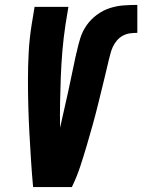

<svg xmlns="http://www.w3.org/2000/svg" viewBox="-20 -763 580 783"><path d="M115 0Q110 -54 106.5 -109Q103 -164 100 -218.5Q97 -273 95.5 -328Q94 -383 94 -438.5Q94 -494 97 -549.5Q100 -605 109 -662L121 -735H259L247 -662Q239 -609 234.5 -556Q230 -503 228 -451Q226 -399 225 -346.5Q224 -294 225 -242Q242 -316 258 -389Q274 -462 289 -536L290 -537Q290 -540 290.5 -543.5Q291 -547 293 -550V-552Q299 -580 307.5 -607.5Q316 -635 333 -659.5Q350 -684 375 -702.5Q400 -721 428 -730Q456 -739 484.5 -741Q513 -743 540 -743V-629Q525 -629 510 -627Q495 -625 481 -617.5Q467 -610 456.5 -597.5Q446 -585 439.5 -570.5Q433 -556 429.5 -541Q426 -526 422 -512V-511Q412 -468 401.5 -425.5Q391 -383 380.5 -340Q370 -297 358 -254Q346 -211 333.5 -168.5Q321 -126 307 -83.5Q293 -41 273 0Z"/></svg>

Font: Iosevka Term Curly Heavy
Style: Italic
Weight: 900
Italic angle: -9°
Designer: Belleve Invis
Foundry: Belleve Invis
Version: Version 32.3.0